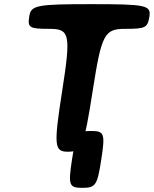

<svg xmlns="http://www.w3.org/2000/svg" viewBox="-20 -731 741 925"><path d="M700 -652C708 -706 682 -711 420 -711C157 -711 129 -706 121 -652C112 -597 122 -592 219 -592C316 -592 322 -565 280 -296C238 -27 241 0 308 0C374 0 385 -27 427 -296C469 -565 483 -592 582 -592C681 -592 691 -597 700 -652ZM468 37C487 -87 483 -100 419 -100C354 -100 346 -87 327 37C308 161 312 174 377 174C441 174 449 161 468 37Z"/></svg>

Font: Asimov Print
Style: AIt
Weight: 500
Designer: Google
Version: Version 2.000980: 2014